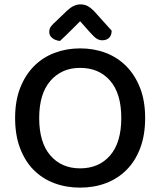

<svg xmlns="http://www.w3.org/2000/svg" viewBox="-20 -843 733 877"><path d="M643 -304Q643 -226 620.5 -166.5Q598 -107 558 -67Q518 -27 464 -6.5Q410 14 346 14Q282 14 227.5 -6.5Q173 -27 133.5 -67Q94 -107 71.5 -166.5Q49 -226 49 -304Q49 -382 72 -441Q95 -500 135 -540.5Q175 -581 229.5 -601.5Q284 -622 346 -622Q409 -622 463 -601.5Q517 -581 557 -540.5Q597 -500 620 -441Q643 -382 643 -304ZM534 -304Q534 -416 483 -474.5Q432 -533 346 -533Q262 -533 210.5 -474Q159 -415 159 -304Q159 -192 210 -133Q261 -74 346 -74Q432 -74 483 -133Q534 -192 534 -304ZM346 -746Q327 -727 303.5 -703.5Q280 -680 254 -656Q233 -658 219 -669Q205 -680 205 -697Q205 -712 213 -722.5Q221 -733 237 -747L288 -796Q318 -823 347 -823Q366 -823 380 -815.5Q394 -808 409 -793L490 -703Q490 -682 478.5 -670.5Q467 -659 447 -659Q433 -659 421.5 -666.5Q410 -674 393 -693Z"/></svg>

Font: Baloo Tammudu 2 Medium
Style: Regular
Weight: 500
Designer: Maithili Shingre, Omkar Shende and Ek Type
Foundry: Ek Type
Version: Version 1.640;hotconv 1.0.111;makeotfexe 2.5.65597; ttfautoh